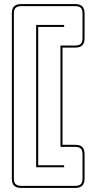

<svg xmlns="http://www.w3.org/2000/svg" viewBox="-20 -830 469 940"><path d="M84 90Q60 90 49 79Q38 68 38 44V-764Q38 -788 49 -799Q60 -810 84 -810H348Q372 -810 383 -799Q394 -788 394 -764V-643Q394 -619 383 -608Q372 -597 348 -597H286V-121H348Q372 -121 383 -110Q394 -99 394 -75V44Q394 68 383 79Q372 90 348 90ZM276 -607H348Q367 -607 375.5 -615.5Q384 -624 384 -643V-764Q384 -783 375.5 -791.5Q367 -800 348 -800H84Q65 -800 56.5 -791.5Q48 -783 48 -764V44Q48 63 56.5 71.5Q65 80 84 80H348Q367 80 375.5 71.5Q384 63 384 44V-75Q384 -94 375.5 -102.5Q367 -111 348 -111H276ZM157 -708H294V-698H167V-21H294V-11H157Z"/></svg>

Font: Bungee Outline
Style: Regular
Weight: 400
Designer: David Jonathan Ross
Foundry: David Jonathan Ross
Version: Version 1.000;PS 1.0;hotconv 1.0.72;makeotf.lib2.5.5900